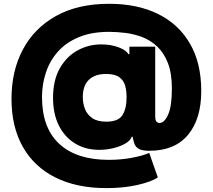

<svg xmlns="http://www.w3.org/2000/svg" viewBox="-20 -760 1110 1002"><path d="M535.2 221.7Q380.4 221.7 269.3 166.3Q158.2 110.8 99.1 6.3Q40 -98.1 40 -244.1Q40 -390.1 99.6 -502Q159.2 -613.8 272.9 -677Q386.7 -740.2 549.8 -740.2Q696.8 -740.2 804.4 -687.3Q912.1 -634.3 971.2 -532.7Q1030.3 -431.2 1030.3 -285.2Q1030.3 -139.2 961.2 -56.2Q892.1 26.9 757.8 26.9Q720.2 26.9 703.1 16.1Q686 5.4 680.7 -11.7Q675.3 -28.8 671.9 -46.9H668Q660.6 -26.4 634.3 -11Q607.9 4.4 571.5 13.2Q535.2 22 497.6 22Q426.8 22 372.6 -10.7Q318.4 -43.5 287.6 -104.2Q256.8 -165 256.8 -249Q256.8 -341.3 292.2 -403.6Q327.6 -465.8 385 -497.1Q442.4 -528.3 507.8 -528.3Q560.1 -528.3 600.6 -512.5Q641.1 -496.6 649.4 -477.5H655.3V-516.6H790V-153.3Q790 -132.3 796.6 -125.2Q803.2 -118.2 812.5 -118.2Q837.9 -118.2 857.4 -161.9Q877 -205.6 877 -297.9Q877 -377.9 856.2 -431.2Q835.4 -484.4 800.5 -517.1Q765.6 -549.8 722.9 -566.2Q680.2 -582.5 635.3 -588.1Q590.3 -593.8 549.8 -593.8Q458 -593.8 391.6 -566.2Q325.2 -538.6 282.7 -491Q240.2 -443.4 219.7 -381.8Q199.2 -320.3 199.2 -252.9Q199.2 -92.8 289.3 -9.3Q379.4 74.2 546.9 74.2Q610.4 74.2 667.2 63.7Q724.1 53.2 758.8 38.1L803.7 166Q770.5 188.5 698 205.1Q625.5 221.7 535.2 221.7ZM535.2 -125Q596.7 -125 618.7 -158.7Q640.6 -192.4 640.6 -253.9Q640.6 -285.6 633.1 -313Q625.5 -340.3 602.5 -357.2Q579.6 -374 533.2 -374Q475.1 -374 443.6 -343.3Q412.1 -312.5 412.1 -252.9Q412.1 -220.2 423.6 -190.9Q435.1 -161.6 461.9 -143.3Q488.8 -125 535.2 -125Z"/></svg>

Font: Inter Tight Black
Style: Regular
Weight: 900
Designer: Rasmus Andersson
Foundry: rsms
Version: Version 3.004; ttfautohint (v1.8.4.7-5d5b)